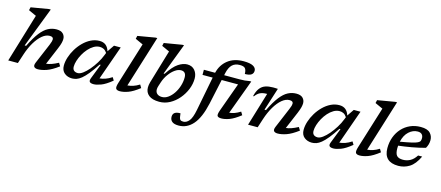

<svg xmlns="http://www.w3.org/2000/svg" viewBox="-60 -1440 5449 2371"><g transform="rotate(15 2664.5 -255.0)"><path d="M178 -114 141 0H17.5L204.5 -620.5Q195.5 -624.5 177.2 -632.8Q159 -641 139.2 -650.2Q119.5 -659.5 105 -666L114 -705L339 -743H362.5L165.5 -231.5H184.5Q239.5 -345 289.5 -409Q339.5 -473 390 -499Q440.5 -525 496.5 -525Q552.5 -525 579.5 -497.8Q606.5 -470.5 606.5 -430.5Q606.5 -409.5 599.5 -380.2Q592.5 -351 572 -302.5L479 -81.5Q510.5 -84.5 547.5 -97.2Q584.5 -110 631.5 -135L655.5 -95Q571 -32 508.5 -10.5Q446 11 399 11Q363.5 11 349.8 -6Q336 -23 352 -62L460.5 -318.5Q473 -349 477.2 -365.2Q481.5 -381.5 481.5 -392.5Q481.5 -426 435 -426Q387.5 -426 339.8 -386.8Q292 -347.5 250 -277.2Q208 -207 178 -114Z M1061 -53 1135 -242.5H1121.5Q1069 -162 1028 -112Q987 -62 954 -35.2Q921 -8.5 892.2 1.2Q863.5 11 835 11Q776.5 11 736.8 -21.8Q697 -54.5 697 -117.5Q697 -168 715 -224Q733 -280 765.2 -333.2Q797.5 -386.5 841.2 -430Q885 -473.5 937.2 -499.2Q989.5 -525 1046.5 -525Q1095.5 -525 1126.5 -499.8Q1157.5 -474.5 1172 -426.5L1232 -514H1318L1163.5 -77.5Q1197.5 -80 1236 -93.2Q1274.5 -106.5 1317.5 -134.5L1340.5 -96.5Q1260.5 -31 1203.5 -10Q1146.5 11 1111 11Q1072.5 11 1060 -3.8Q1047.5 -18.5 1061 -53ZM818.5 -136Q818.5 -103 836.8 -87Q855 -71 886.5 -71Q914.5 -71 951 -97.5Q987.5 -124 1025.2 -168.2Q1063 -212.5 1096 -265.8Q1129 -319 1149.5 -373L1161 -401.5Q1142 -431 1118.8 -442.8Q1095.5 -454.5 1068.5 -454.5Q1029 -454.5 992 -432.8Q955 -411 923.5 -375.5Q892 -340 868.5 -297.5Q845 -255 831.8 -212.8Q818.5 -170.5 818.5 -136Z M1569 -620.5Q1560 -624.5 1541.8 -632.8Q1523.5 -641 1503.5 -650.2Q1483.5 -659.5 1469.5 -666L1478.5 -705L1701 -743H1724L1518.5 -82.5Q1553 -85 1590.5 -97Q1628 -109 1668.5 -134.5L1692 -95Q1609.5 -31 1550.2 -10Q1491 11 1446.5 11Q1407 11 1396 -8Q1385 -27 1402 -82Z M1907 -620.5Q1897.5 -624.5 1879.5 -633Q1861.5 -641.5 1841.8 -650.5Q1822 -659.5 1807.5 -666L1816.5 -705L2043 -743H2066L1912.5 -340.5H1925.5Q1993.5 -445 2053.8 -485Q2114 -525 2167 -525Q2230 -525 2264.8 -482.8Q2299.5 -440.5 2299.5 -379Q2299.5 -310 2271.8 -241.2Q2244 -172.5 2195.5 -115.2Q2147 -58 2083.8 -23.5Q2020.5 11 1949.5 11Q1860.5 11 1815 -25.5Q1769.5 -62 1769.5 -125.5Q1769.5 -155.5 1780 -193ZM1890.5 -175.5Q1882 -150 1882 -129.5Q1882 -94.5 1904.5 -74.8Q1927 -55 1967 -55Q2007 -55 2044.5 -81.5Q2082 -108 2112 -152.2Q2142 -196.5 2159.2 -250.8Q2176.5 -305 2176.5 -360.5Q2176.5 -435 2111 -435Q2075.5 -435 2035.8 -407.5Q1996 -380 1961.8 -333.2Q1927.5 -286.5 1908 -229Z M2557 -128Q2516 57 2440 144.8Q2364 232.5 2256.5 232.5Q2199 232.5 2172.2 210.2Q2145.5 188 2145.5 149Q2145.5 114.5 2168.2 97.2Q2191 80 2241 80Q2246.5 139.5 2258 155.5Q2265 165 2275 168Q2285 171 2299.5 171Q2341 171 2373.8 131.2Q2406.5 91.5 2426.5 -11.5L2511 -448.5H2381V-514H2524.5Q2550 -619.5 2629 -681.2Q2708 -743 2830.5 -743Q2913 -743 2951.5 -721.5Q2990 -700 2990 -664Q2990 -630.5 2965.5 -612.8Q2941 -595 2883 -594.5Q2882 -645 2863.5 -666Q2846 -686 2795.5 -686Q2735 -686 2698.8 -651.2Q2662.5 -616.5 2645.5 -539L2640.5 -514H2837Q2877.5 -514 2903.8 -516.5Q2930 -519 2961 -525H2984L2820.5 -82.5Q2852.5 -85 2886.8 -97.2Q2921 -109.5 2960 -134L2984 -94Q2904 -31.5 2846.2 -10.2Q2788.5 11 2744.5 11Q2702 11 2692.2 -7.2Q2682.5 -25.5 2703 -82.5L2835.5 -448.5H2626Z M3061.5 -356 3052.5 -359Q3068.5 -424.5 3096.8 -460.5Q3125 -496.5 3166.5 -510.5Q3208 -524.5 3263 -524.5Q3279.5 -524.5 3293 -524Q3306.5 -523.5 3324.5 -522.5L3231.5 -231.5H3250.5Q3305.5 -345 3355.5 -409Q3405.5 -473 3456 -499Q3506.5 -525 3562 -525Q3618.5 -525 3645.2 -497.8Q3672 -470.5 3672 -430.5Q3672 -409.5 3665 -380.2Q3658 -351 3638 -302.5L3544.5 -81.5Q3576.5 -84.5 3613.2 -97.2Q3650 -110 3697 -135L3721.5 -95Q3637 -32 3574.5 -10.5Q3512 11 3464.5 11Q3429 11 3415.2 -5.8Q3401.5 -22.5 3418 -62L3526 -318.5Q3539 -349 3543.2 -365.2Q3547.5 -381.5 3547.5 -392.5Q3547.5 -426 3501 -426Q3453.5 -426 3405.8 -386.8Q3358 -347.5 3316 -277.2Q3274 -207 3243.5 -114L3206.5 0H3083.5L3213 -428H3208Q3159 -428 3125.2 -412.5Q3091.5 -397 3061.5 -356Z M4126.5 -53 4200.5 -242.5H4187Q4134.5 -162 4093.5 -112Q4052.5 -62 4019.5 -35.2Q3986.5 -8.5 3957.8 1.2Q3929 11 3900.5 11Q3842 11 3802.2 -21.8Q3762.5 -54.5 3762.5 -117.5Q3762.5 -168 3780.5 -224Q3798.5 -280 3830.8 -333.2Q3863 -386.5 3906.8 -430Q3950.5 -473.5 4002.8 -499.2Q4055 -525 4112 -525Q4161 -525 4192 -499.8Q4223 -474.5 4237.5 -426.5L4297.5 -514H4383.5L4229 -77.5Q4263 -80 4301.5 -93.2Q4340 -106.5 4383 -134.5L4406 -96.5Q4326 -31 4269 -10Q4212 11 4176.5 11Q4138 11 4125.5 -3.8Q4113 -18.5 4126.5 -53ZM3884 -136Q3884 -103 3902.2 -87Q3920.5 -71 3952 -71Q3980 -71 4016.5 -97.5Q4053 -124 4090.8 -168.2Q4128.5 -212.5 4161.5 -265.8Q4194.5 -319 4215 -373L4226.5 -401.5Q4207.5 -431 4184.2 -442.8Q4161 -454.5 4134 -454.5Q4094.5 -454.5 4057.5 -432.8Q4020.5 -411 3989 -375.5Q3957.5 -340 3934 -297.5Q3910.5 -255 3897.2 -212.8Q3884 -170.5 3884 -136Z M4634.5 -620.5Q4625.5 -624.5 4607.2 -632.8Q4589 -641 4569 -650.2Q4549 -659.5 4535 -666L4544 -705L4766.5 -743H4789.5L4584 -82.5Q4618.5 -85 4656 -97Q4693.5 -109 4734 -134.5L4757.5 -95Q4675 -31 4615.8 -10Q4556.5 11 4512 11Q4472.5 11 4461.5 -8Q4450.5 -27 4467.5 -82Z M5262.5 -176Q5212.5 -70.5 5146.8 -29.8Q5081 11 5005 11Q4820 11 4820 -167Q4820 -243.5 4844.5 -308.8Q4869 -374 4913.5 -422.5Q4958 -471 5019 -498Q5080 -525 5153 -525Q5237.5 -525 5273.2 -488Q5309 -451 5309 -397.5Q5309 -342 5279.5 -292.5Q5195 -269.5 5107 -254Q5019 -238.5 4940.5 -229.5Q4939 -213.5 4939 -196.5Q4939 -128 4963 -102.2Q4987 -76.5 5042 -76.5Q5090.5 -76.5 5133.2 -99.2Q5176 -122 5210.5 -176ZM5130.5 -461Q5069.5 -461 5018.2 -414.2Q4967 -367.5 4948 -282Q5040.5 -298 5092.2 -310Q5144 -322 5167.2 -333.8Q5190.5 -345.5 5196 -359.8Q5201.5 -374 5201.5 -394Q5201.5 -424.5 5183.8 -442.8Q5166 -461 5130.5 -461Z"/></g></svg>

Font: Newsreader 6pt Medium
Style: Italic
Weight: 500
Italic angle: -17°
Designer: Hugues Gentile
Foundry: Production Type
Version: Version 1.003; ttfautohint (v1.8.3)